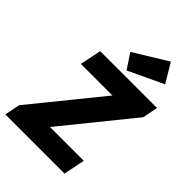

<svg xmlns="http://www.w3.org/2000/svg" viewBox="-258 -1008 1118 1118"><g transform="rotate(45 301.0 -449.5)"><path d="M207 -92 166 -132H518L491 0H4L23 -95L410 -572L469 -519H107L134 -651H602L583 -556ZM322 -680 261 -772 468 -899 538 -782Z"/></g></svg>

Font: Source Code Pro ExtraLight Black
Style: Italic
Weight: 900
Italic angle: -11°
Monospace: yes
Version: Version 1.016;hotconv 1.0.116;makeotfexe 2.5.65601